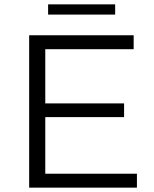

<svg xmlns="http://www.w3.org/2000/svg" viewBox="-20 -862 709 882"><path d="M609 -64V0H114V-700H594V-636H188V-387H550V-324H188V-64ZM201 -842H509V-795H201Z"/></svg>

Font: Idrija
Style: Regular
Weight: 400
Designer: Julieta Ulanovsky
Foundry: Julieta Ulanovsky
Version: Version 7.200